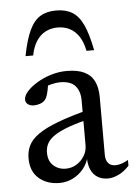

<svg xmlns="http://www.w3.org/2000/svg" viewBox="-51 -714 536 764"><g transform="rotate(-5 217.5 -332.5)"><path d="M301 -271.5 309 -236.5Q250 -223 212.5 -209.2Q175 -195.5 154 -181Q133 -166.5 124.8 -150.2Q116.5 -134 116.5 -114.5Q116.5 -80.5 136.8 -62.5Q157 -44.5 186 -44.5Q209.5 -44.5 229 -56.5Q248.5 -68.5 260.2 -88Q272 -107.5 272 -130V-310Q272 -346 253.5 -367.5Q235 -389 192.5 -389Q177.5 -389 158 -384.2Q138.5 -379.5 120 -370L145.5 -393Q144 -379 141.2 -365Q138.5 -351 134.8 -340Q131 -329 125.5 -323Q117.5 -314.5 105.5 -310.5Q93.5 -306.5 81.5 -306.5Q66 -306.5 57 -313.8Q48 -321 48 -332Q48 -347.5 63.2 -364.8Q78.5 -382 103.8 -397.2Q129 -412.5 160 -422Q191 -431.5 223 -431.5Q266.5 -431.5 293.5 -418.2Q320.5 -405 332.8 -379.2Q345 -353.5 345 -316V-87.5Q345 -72 349.5 -61.8Q354 -51.5 362.8 -46.2Q371.5 -41 384.5 -41Q396 -41 409.2 -45.5Q422.5 -50 435 -57.5V-34.5Q414.5 -12 391.8 -1.5Q369 9 349.5 9Q325.5 9 308.2 -1.8Q291 -12.5 282 -32.8Q273 -53 273 -80.5L276 -85.5Q269.5 -57.5 251.8 -36Q234 -14.5 209.2 -2.2Q184.5 10 156.5 10Q106.5 10 74 -18Q41.5 -46 41.5 -98.5Q41.5 -126.5 52.8 -149.5Q64 -172.5 92.5 -192.8Q121 -213 171.8 -232.2Q222.5 -251.5 301 -271.5ZM202 -607Q175.5 -607 154 -596Q132.5 -585 117.5 -562.5Q102.5 -540 95.5 -504.5H65Q77.5 -569.5 95 -606.5Q112.5 -643.5 138.2 -659.2Q164 -675 202 -675Q240 -675 266 -659.2Q292 -643.5 309.2 -606.5Q326.5 -569.5 339 -504.5H308.5Q301.5 -540 286.5 -562.5Q271.5 -585 250.2 -596Q229 -607 202 -607Z"/></g></svg>

Font: Newsreader Text
Style: Regular
Weight: 400
Designer: Hugues Gentile
Foundry: Production Type
Version: Version 1.001